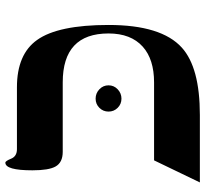

<svg xmlns="http://www.w3.org/2000/svg" viewBox="-44 -700 745 696"><g transform="rotate(-90 328.0 -352.5)"><path d="M585 -331.1Q585 -139.6 502.9 -65.4Q430.7 0 258.8 0H14.2L94.2 -166H377Q460.4 -166 506.3 -207Q554.2 -250 554.2 -331.1Q554.2 -497.1 377 -497.1H125Q86.4 -497.1 71.8 -523.4Q58.1 -547.9 58.1 -606.9Q58.1 -705.1 85.9 -705.1Q91.8 -705.1 100.3 -684.1Q108.9 -663.1 134.8 -663.1H358.9Q479 -663.1 530.8 -589.8Q585 -513.7 585 -331.1ZM366.2 -331.1Q366.2 -311.5 351.8 -297.9Q337.4 -284.2 317.9 -284.2Q298.3 -284.2 284.7 -297.9Q271 -311.5 271 -331.1Q271 -350.6 284.7 -364.3Q298.3 -377.9 317.9 -377.9Q337.4 -377.9 351.8 -364.3Q366.2 -350.6 366.2 -331.1Z"/></g></svg>

Font: Ezra SIL SR
Style: Regular
Weight: 400
Designer: Development by SIL's NRSI team. OpenType tables by Ralph Hancock ( hancock@dircon.co.uk ).
Foundry: Development by SIL's NRSI team.
Version: Version 2.51; 2007